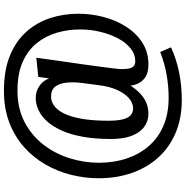

<svg xmlns="http://www.w3.org/2000/svg" viewBox="-4 -762 946 978"><g transform="rotate(-90 469.0 -273.0)"><path d="M448 180Q355 180 281 148.5Q207 117 155.5 60Q104 3 77 -74.5Q50 -152 50 -243Q50 -314 67.5 -384Q85 -454 121 -516Q157 -578 210.5 -625Q264 -672 335 -699Q406 -726 495 -726Q600 -726 674.5 -695.5Q749 -665 796.5 -611.5Q844 -558 866 -490Q888 -422 888 -347Q888 -280 871 -216.5Q854 -153 821 -102Q788 -51 740 -20.5Q692 10 630 10Q590 10 567.5 -4Q545 -18 534.5 -39Q524 -60 522 -81Q502 -51 480.5 -31Q459 -11 434 -0.5Q409 10 378 10Q342 10 312.5 -11Q283 -32 266.5 -74.5Q250 -117 250 -181Q250 -262 261.5 -325Q273 -388 293.5 -433Q314 -478 340.5 -507Q367 -536 397.5 -550Q428 -564 458 -564Q493 -564 519.5 -546Q546 -528 559 -496L566 -551L664 -561Q656 -501 647.5 -442.5Q639 -384 631.5 -332Q624 -280 618.5 -237.5Q613 -195 609.5 -166Q606 -137 606 -126Q606 -107 608.5 -91.5Q611 -76 619.5 -66.5Q628 -57 646 -57Q681 -57 710.5 -80Q740 -103 761.5 -143Q783 -183 795.5 -233.5Q808 -284 808 -338Q808 -399 791.5 -456Q775 -513 738.5 -558.5Q702 -604 642.5 -630.5Q583 -657 496 -657Q406 -657 337.5 -621.5Q269 -586 222.5 -526.5Q176 -467 152.5 -393Q129 -319 129 -242Q129 -165 151 -100Q173 -35 215 13Q257 61 318.5 87Q380 113 459 113Q521 113 581 102Q641 91 693 70L717 125Q656 153 588.5 166.5Q521 180 448 180ZM406 -68Q433 -68 457 -88.5Q481 -109 499 -147.5Q517 -186 524 -242L535 -326Q541 -372 537 -408Q533 -444 516.5 -465Q500 -486 466 -486Q447 -486 428.5 -476Q410 -466 394.5 -444.5Q379 -423 367.5 -389Q356 -355 349.5 -306.5Q343 -258 343 -193Q343 -151 349.5 -123Q356 -95 370 -81.5Q384 -68 406 -68Z"/></g></svg>

Font: Truculenta SemiBold
Style: Regular
Weight: 600
Version: Version 1.002